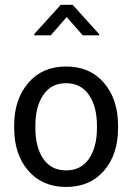

<svg xmlns="http://www.w3.org/2000/svg" viewBox="-20 -756 553 787"><path d="M125 -241.2V-231.4Q125 -152.3 157.5 -105Q189.9 -57.6 251 -57.6Q312 -57.6 344.7 -105.2Q377.4 -152.8 377.4 -231.4V-241.2Q377.4 -318.8 344.5 -366.9Q311.5 -415 250.7 -415Q189.9 -415 157.5 -366.9Q125 -318.8 125 -241.2ZM38.1 -231.4V-241.2Q38.1 -348.6 95.7 -416Q153.3 -483.4 251 -483.4Q348.6 -483.4 406.2 -416.3Q463.9 -349.1 463.9 -241.2V-231.4Q463.9 -123 406.5 -56.4Q349.1 10.3 251.2 10.3Q153.3 10.3 95.7 -56.6Q38.1 -123.5 38.1 -231.4ZM386.7 -611.3H319.3L253.4 -686L188 -611.3H120.6V-616.7L229 -736.3H277.8L386.7 -615.7Z"/></svg>

Font: Yantramanav
Style: Regular
Weight: 400
Version: Version 1.001;PS 1.0;hotconv 1.0.72;makeotf.lib2.5.5900; ttf